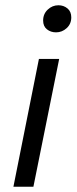

<svg xmlns="http://www.w3.org/2000/svg" viewBox="-20 -710 291 730"><path d="M128 -486H205L107 0H31ZM193 -587Q173 -587 158.5 -598.5Q144 -610 144 -632Q144 -657 161.5 -673.5Q179 -690 202 -690Q222 -690 236.5 -678Q251 -666 251 -644Q251 -619 233.5 -603Q216 -587 193 -587Z"/></svg>

Font: mr_Source Sans Pro
Style: Italic
Weight: 400
Italic angle: -11°
Designer: Paul D. Hunt
Foundry: Adobe Systems Incorporated
Version: Version 1.036;July 10, 2024;FontCreator 11.5.0.2430 64-bit